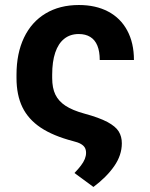

<svg xmlns="http://www.w3.org/2000/svg" viewBox="-20 -557 591 755"><path d="M506.7 -321.1H372.2Q372.2 -354.9 362.8 -377.7Q353.5 -400.4 334.9 -411.8Q316.4 -423.2 289.7 -423.2Q256 -423.2 232.6 -404.5Q209.2 -385.9 197.2 -350.2Q185.2 -314.6 185.2 -263.4V-250.4Q185.2 -210.7 197.8 -184.9Q210.4 -159 237.5 -141.2Q264.6 -123.3 311 -110.5Q369.8 -94.6 402.3 -77.3Q434.7 -59.9 446.9 -40Q459.1 -20 459.1 6.4Q459.1 53.3 429 96.5Q398.9 139.7 347.4 178.2L272.8 123.3Q288.2 107.5 298.3 94Q308.5 80.6 313.5 68.2Q318.4 55.9 318.4 44Q318.4 32 313.6 23.6Q308.7 15.1 297.6 8.8Q286.5 2.5 266.6 -2.3Q188.8 -22.7 140 -55.2Q91.3 -87.8 68.1 -135.5Q44.9 -183.3 44.9 -250.4V-263.4Q44.9 -347.2 74.4 -409Q103.9 -470.8 159.2 -504Q214.6 -537.3 290.3 -537.3Q356.5 -537.3 405.3 -511.6Q454.2 -485.8 480.4 -436.9Q506.7 -388 506.7 -321.1Z"/></svg>

Font: Pretendard Variable
Style: Regular
Weight: 400
Designer: Base glyphs from Inter by Rasmus Andersson; Hangul glyphs from Noto Sans CJK(Source Han Sans) by Jang Soo-young and Kang
Foundry: Kil Hyung-jin
Version: Version 1.100;FEAKit 1.0